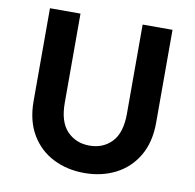

<svg xmlns="http://www.w3.org/2000/svg" viewBox="-79 -770 875 861"><g transform="rotate(10 359.0 -339.5)"><path d="M80 -267V-690H219V-284Q219 -197 259 -155.5Q299 -114 361 -114Q423 -114 462.5 -155.5Q502 -197 502 -284V-690H638V-267Q638 -178 601 -115.5Q564 -53 501 -21Q438 11 359 11Q281 11 217.5 -21Q154 -53 117 -115.5Q80 -178 80 -267Z"/></g></svg>

Font: Radio Canada SemiBold
Style: Regular
Weight: 600
Designer: Charles Daoud, Etienne Aubert Bonn, Alexandre Saumier Demers, Jacques Le Bailly
Foundry: Radio-Canada
Version: Version 2.104; ttfautohint (v1.8.4.7-5d5b);gftools[0.9.28.de